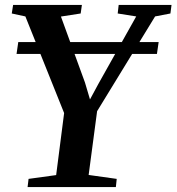

<svg xmlns="http://www.w3.org/2000/svg" viewBox="-20 -763 720 783"><path d="M92.5 0 96.5 -33.5 209 -49 241.5 -302 83.5 -696 28 -708 33.5 -743H314L309 -708L228.5 -695.5L326.5 -426.5L347 -357.5L381 -420.5L535.5 -696L460 -708L464 -743H679.5L675 -708L612.5 -696L376 -309.5L341.5 -49.5L456 -33.5L452.5 0ZM627 -591.5 620 -543H47.5L54.5 -591.5Z"/></svg>

Font: Merriweather 72pt SemiBold
Style: Italic
Weight: 600
Italic angle: -7.8°
Version: Version 2.101